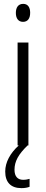

<svg xmlns="http://www.w3.org/2000/svg" viewBox="-20 -752 236 993"><path d="M100 -732C74 -732 62 -713 62 -685C62 -657 75 -639 99 -639C123 -639 136 -656 136 -686C136 -713 125 -732 100 -732ZM55 126C55 83 75 46 123 0H127V-532H71V0H77C33 40 7 87 7 135C7 191 36 221 91 221C109 221 123 218 133 214V173C126 175 114 178 100 178C71 178 55 160 55 126Z"/></svg>

Font: Noto Sans Bengali ExtraCondensed Light
Style: Regular
Weight: 300
Width: 2
Designer: Joana Ranito - Universal Thirst; Jelle Bosma - Monotype Design Team
Foundry: Universal Thirst ehf.
Version: Version 3.000